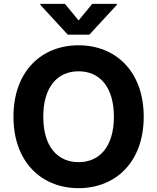

<svg xmlns="http://www.w3.org/2000/svg" viewBox="-20 -974 822 1004"><path d="M731.5 -363.6C731.5 -601.6 583.8 -737.2 391 -737.2C197.1 -737.2 50.4 -601.6 50.4 -363.6C50.4 -126.8 197.1 9.9 391 9.9C583.8 9.9 731.5 -125.7 731.5 -363.6ZM190.7 -948.9 334.5 -792.6H447.1L591.3 -948.9V-953.8H462.4L391 -867.2L319.6 -953.8H190.7ZM206.3 -363.6C206.3 -517.8 279.1 -601.2 391 -601.2C502.5 -601.2 575.6 -517.8 575.6 -363.6C575.6 -209.5 502.5 -126.1 391 -126.1C279.1 -126.1 206.3 -209.5 206.3 -363.6Z"/></svg>

Font: Margiela Sans
Style: Bold
Weight: 700
Designer: Stefan Endress, Andreas Faust
Version: Version 1.100;FEAKit 1.0